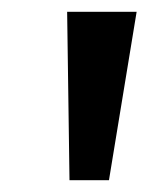

<svg xmlns="http://www.w3.org/2000/svg" viewBox="-20 -732 272 326"><path d="M98 -426 94 -712H212L165 -426Z"/></svg>

Font: Muli SemiBold
Style: Italic
Weight: 600
Italic angle: -4.541°
Designer: Vernon Adams
Foundry: Vernon Adams
Version: Version 2.100; ttfautohint (v1.8.1.43-b0c9)